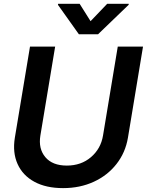

<svg xmlns="http://www.w3.org/2000/svg" viewBox="-20 -971 767 1003"><path d="M595.2 -727.5H727.1L648.4 -252Q635.3 -173.8 588.6 -114.3Q542 -54.7 470 -21.5Q397.9 11.7 309.6 11.7Q220.2 11.7 159.4 -21.5Q98.6 -54.7 71.8 -114.3Q44.9 -173.8 57.6 -252L136.7 -727.5H268.1L190.9 -262.7Q179.7 -194.3 216.8 -150.1Q253.9 -106 329.1 -106Q403.8 -106 455.3 -150.1Q506.8 -194.3 518.1 -262.7ZM396 -951.2 453.1 -860.4 540 -951.2H652.8L651.9 -945.8L492.2 -792H392.1L282.7 -945.8L283.7 -951.2Z"/></svg>

Font: Inter Display Semi Bold
Style: Italic
Weight: 600
Italic angle: -9.39999°
Designer: Rasmus Andersson
Foundry: rsms
Version: Version 4.000;git-4fc901f